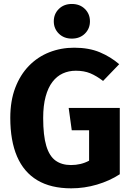

<svg xmlns="http://www.w3.org/2000/svg" viewBox="-20 -957 685 993"><path d="M363.8 -710.3Q440.1 -710.3 496.6 -686.5Q553.1 -662.6 596.5 -625L513.1 -538.4Q478.3 -564.9 446.5 -578.1Q414.7 -591.2 372.1 -591.2Q335.7 -591.2 304.8 -577.2Q274 -563.1 251.3 -533.5Q228.6 -504 216 -457.5Q203.3 -411 203.3 -346.9Q203.3 -256 219.4 -202.6Q235.5 -149.2 267.5 -126.3Q299.6 -103.4 347.1 -103.4Q372.8 -103.4 396.3 -109Q419.8 -114.6 440.8 -126V-283.2H351.1L335.2 -398.8H599.5V-55.8Q546.9 -21.6 481.6 -2.3Q416.2 17 348.2 17Q243.3 17 173.2 -24.7Q103.2 -66.4 68.2 -147.7Q33.2 -229.1 33.2 -347.5Q33.2 -435.7 59 -503.2Q84.7 -570.6 129.9 -616.8Q175.2 -663.1 235.2 -686.7Q295.2 -710.3 363.8 -710.3ZM351.5 -936.5Q393 -936.5 419.1 -910.7Q445.2 -884.9 445.2 -846.7Q445.2 -808.9 419.1 -783.1Q393 -757.3 351.5 -757.3Q310.4 -757.3 284.3 -783.1Q258.2 -808.9 258.2 -846.7Q258.2 -884.9 284.3 -910.7Q310.4 -936.5 351.5 -936.5Z"/></svg>

Font: Fira Sans Variable
Style: Regular
Weight: 400
Designer: Carrois Corporate & Edenspiekermann AG
Foundry: Carrois Corporate GbR & Edenspiekermann AG
Version: Version 4.202